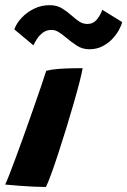

<svg xmlns="http://www.w3.org/2000/svg" viewBox="-47 -729 497 750"><path d="M132.4 1.4Q112.1 1.4 85.8 0.2Q59.4 -1 30.5 -3.2Q1.6 -5.4 -26.8 -8.1Q-21.4 -19 -9.8 -48.6Q1.8 -78.2 17 -119.6Q32.2 -161 49.1 -207.9Q65.9 -254.9 82.1 -301.2Q98.4 -347.6 111.9 -387.1Q125.4 -426.6 133.6 -452.5Q152.1 -457.5 179.1 -459.6Q206.1 -461.8 232.7 -462.2Q259.2 -462.8 275.8 -462.8Q273.1 -445.6 263.9 -409.3Q254.6 -373 240.9 -325.7Q227.2 -278.4 211.8 -227.8Q196.2 -177.1 181 -130.6Q165.8 -84.1 153 -49.1Q140.2 -14.1 132.4 1.4ZM8.9 -614.2Q17 -637.4 37.1 -659Q57.1 -680.6 85.5 -694.7Q113.9 -708.8 146.8 -708.8Q175.6 -708.8 196 -695.9Q216.4 -683 233.1 -668.1Q247.4 -655.1 262.1 -645.2Q276.8 -635.4 294.6 -635.4Q317 -635.4 331.3 -652.7Q345.6 -670 352.5 -690.8L430 -642.9Q427.8 -631 418.2 -613.2Q408.8 -595.4 392.7 -577.9Q376.6 -560.4 353.8 -548.5Q331 -536.6 301.9 -536.6Q275 -536.6 253.3 -550.7Q231.6 -564.8 213.2 -580.4Q198.1 -593.4 183.6 -602.8Q169 -612.2 154.4 -612.2Q135 -612.2 120.7 -601.6Q106.4 -590.9 97.3 -576.7Q88.2 -562.5 83.6 -551.9Z"/></svg>

Font: Grandstander Thin
Style: Italic
Weight: 100
Italic angle: -15°
Designer: Tyler Finck
Foundry: Etcetera Type Co
Version: Version 1.200